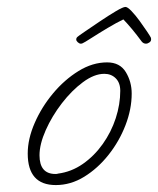

<svg xmlns="http://www.w3.org/2000/svg" viewBox="-20 -539 456 554"><path d="M141 -5Q60 -5 60 -96Q60 -138 80 -184Q100 -230 133 -269.5Q166 -309 206.5 -334Q247 -359 289 -359Q326 -359 343 -331Q360 -303 360 -269Q360 -224 342 -177.5Q324 -131 293 -92Q262 -53 223 -29Q184 -5 141 -5ZM140 -37Q146 -37 147 -38Q186 -43 219 -66Q252 -89 276.5 -123.5Q301 -158 314 -198Q327 -238 327 -277Q327 -300 314 -313Q301 -326 281 -326Q252 -326 219.5 -302Q187 -278 158.5 -241Q130 -204 112 -163.5Q94 -123 94 -91Q94 -37 140 -37ZM213 -413Q209 -413 204.5 -417Q200 -421 200 -425Q200 -430 204 -433Q206 -435 225 -448Q244 -461 268.5 -477.5Q293 -494 314 -506.5Q335 -519 342 -519Q348 -519 359.5 -507Q371 -495 383 -478.5Q395 -462 404 -448.5Q413 -435 415 -431Q416 -429 416 -425Q416 -420 411 -416.5Q406 -413 401 -413Q394 -413 389 -419Q361 -457 336 -483Q317 -474 291 -458.5Q265 -443 244 -429.5Q223 -416 218 -414Q216 -413 213 -413Z"/></svg>

Font: Oooh Baby
Style: Regular
Weight: 400
Designer: Robert E. Leuschke
Foundry: Robert E. Leuschke
Version: Version 1.011; ttfautohint (v1.8.3)